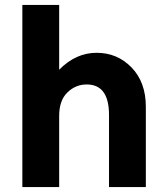

<svg xmlns="http://www.w3.org/2000/svg" viewBox="-20 -762 679 782"><path d="M221 -290V0H71V-742H221V-478Q289 -547 373.5 -547Q458 -547 516 -487Q574 -427 574 -327V0H424V-294Q424 -418 333 -418Q288 -418 254.5 -385.5Q221 -353 221 -290Z"/></svg>

Font: Montserrat_am3
Style: Bold
Weight: 700
Designer: Julieta Ulanovsky
Foundry: Julieta Ulanovsky. Armenina letters added by Vahan Hovhannisyan
Version: Version 2.001